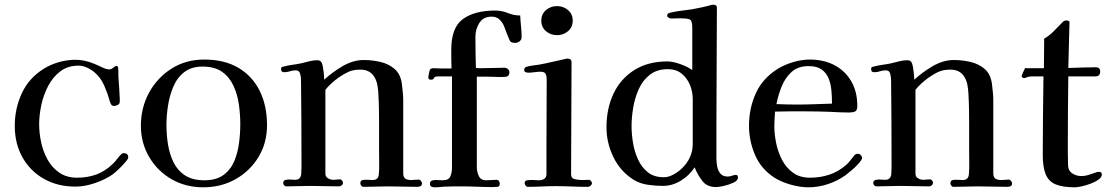

<svg xmlns="http://www.w3.org/2000/svg" viewBox="-20 -796 4721 819"><path d="M527 -126Q527 -124 526.5 -122Q526 -120 525 -118Q516 -104 496 -84Q476 -64 462 -53Q431 -31 386.5 -15.5Q342 0 302 0Q226 0 167.5 -33Q109 -66 76 -124.5Q43 -183 43 -259Q43 -333 73 -398Q103 -463 167 -503Q196 -521 231.5 -531Q267 -541 301 -541Q321 -541 340.5 -537Q360 -533 379 -525Q393 -520 413 -510Q433 -500 446 -500Q455 -500 463.5 -507.5Q472 -515 477 -515Q481 -515 483 -511Q485 -501 485 -490Q485 -479 485 -469Q487 -444 488.5 -420Q490 -396 491 -372Q491 -370 491 -367.5Q491 -365 491 -363Q491 -353 482.5 -348.5Q474 -344 466 -344Q457 -344 453 -352.5Q449 -361 447 -368Q439 -398 424.5 -431Q410 -464 386 -485Q373 -497 353.5 -506.5Q334 -516 315 -516Q269 -516 237 -491.5Q205 -467 185 -428.5Q165 -390 156 -347Q147 -304 147 -266Q147 -229 155.5 -189Q164 -149 183 -115Q202 -81 233 -59.5Q264 -38 309 -38Q353 -38 390.5 -51.5Q428 -65 460 -96Q470 -105 478 -116Q486 -127 496 -137Q502 -143 508 -143Q516 -143 521.5 -138.5Q527 -134 527 -126Z M1005 -266Q1005 -307 999 -350Q993 -393 976 -430Q959 -467 927.5 -489.5Q896 -512 844 -512Q796 -512 765.5 -488Q735 -464 719 -425.5Q703 -387 696.5 -344.5Q690 -302 690 -264Q690 -222 696.5 -180.5Q703 -139 720 -104Q737 -69 769 -48Q801 -27 852 -27Q902 -27 932.5 -49Q963 -71 978.5 -107Q994 -143 999.5 -185Q1005 -227 1005 -266ZM1119 -262Q1119 -186 1082.5 -126Q1046 -66 984.5 -31.5Q923 3 847 3Q772 3 712 -31.5Q652 -66 616.5 -126Q581 -186 581 -260Q581 -337 616 -401Q651 -465 712 -503.5Q773 -542 851 -542Q937 -542 996.5 -507Q1056 -472 1087.5 -409Q1119 -346 1119 -262Z M1780 -14Q1780 -5 1774 -2Q1768 1 1760 1Q1729 1 1697 0Q1665 -1 1633 -1Q1608 -1 1581.5 0Q1555 1 1529 1Q1525 1 1521 -4Q1517 -9 1517 -13Q1517 -26 1527 -28Q1538 -30 1548.5 -29Q1559 -28 1569 -28Q1595 -28 1596 -54Q1598 -77 1597.5 -100Q1597 -123 1597 -145V-269Q1597 -290 1596.5 -325.5Q1596 -361 1594 -395.5Q1592 -430 1586 -448Q1569 -499 1518 -499Q1488 -499 1468.5 -490.5Q1449 -482 1424 -465Q1409 -454 1394.5 -441Q1380 -428 1368 -413Q1368 -323 1368 -233.5Q1368 -144 1368 -55Q1368 -42 1379 -35.5Q1390 -29 1401 -29Q1409 -29 1416.5 -30Q1424 -31 1431 -31Q1435 -31 1439 -26Q1443 -21 1443 -17Q1443 -10 1437.5 -5.5Q1432 -1 1426 -1Q1395 -1 1364 -2Q1333 -3 1302 -3Q1277 -3 1252 -2Q1227 -1 1202 -1Q1196 -1 1192 -5.5Q1188 -10 1188 -15Q1188 -26 1198 -28.5Q1208 -31 1220 -30Q1232 -29 1239 -29Q1263 -29 1265 -55Q1266 -69 1266 -83Q1266 -97 1266 -110Q1266 -196 1265.5 -283Q1265 -370 1264 -457Q1264 -468 1260 -482Q1256 -496 1242 -496Q1229 -496 1217 -492Q1205 -488 1192 -488Q1179 -488 1179 -500Q1179 -507 1181 -509Q1183 -511 1190 -512Q1208 -517 1227 -519.5Q1246 -522 1265 -526Q1282 -530 1299 -534.5Q1316 -539 1333 -539Q1345 -539 1350 -532Q1355 -525 1357.5 -510Q1360 -495 1361.5 -480Q1363 -465 1363 -456Q1396 -487 1441 -513.5Q1486 -540 1532 -540Q1567 -540 1602 -532Q1637 -524 1662.5 -502.5Q1688 -481 1694 -440Q1696 -423 1698 -404.5Q1700 -386 1700 -369Q1700 -291 1700 -213Q1700 -135 1700 -57Q1700 -40 1709 -34Q1718 -28 1734 -28Q1742 -28 1749.5 -29Q1757 -30 1765 -30Q1771 -30 1775.5 -24.5Q1780 -19 1780 -14Z M2205 -637Q2205 -627 2196.5 -620Q2188 -613 2177 -613Q2169 -613 2162.5 -615.5Q2156 -618 2153 -626Q2147 -640 2141.5 -654Q2136 -668 2131 -682Q2124 -700 2111 -712.5Q2098 -725 2077 -725Q2042 -725 2025 -698.5Q2008 -672 2008 -640Q2008 -606 2008.5 -572.5Q2009 -539 2010 -506L2028 -505Q2054 -505 2080 -506Q2106 -507 2132 -507Q2140 -507 2146.5 -501.5Q2153 -496 2153 -488Q2153 -468 2132 -468Q2113 -467 2094.5 -468Q2076 -469 2057 -469H2014V-82Q2014 -63 2022.5 -45Q2031 -27 2053 -27Q2065 -27 2076 -28Q2087 -29 2098 -29Q2105 -29 2108.5 -23.5Q2112 -18 2112 -13Q2112 0 2101.5 1Q2091 2 2083 2Q2049 2 2015.5 0.5Q1982 -1 1948 -1Q1932 -1 1916.5 -1Q1901 -1 1885 0Q1872 0 1860 1.5Q1848 3 1835 3Q1828 3 1821 0.5Q1814 -2 1814 -12Q1814 -24 1824.5 -26.5Q1835 -29 1848 -28Q1861 -27 1868 -27Q1894 -27 1901 -43.5Q1908 -60 1908 -82V-470H1849Q1833 -470 1831 -463Q1829 -456 1818 -456Q1807 -456 1807 -466Q1807 -470 1809.5 -482Q1812 -494 1813 -497Q1817 -506 1832.5 -505Q1848 -504 1857 -504H1906Q1905 -524 1905 -544.5Q1905 -565 1905 -585Q1905 -679 1955 -715Q2005 -751 2092 -751Q2121 -751 2146 -740.5Q2171 -730 2199 -730Q2200 -707 2202.5 -683.5Q2205 -660 2205 -637Z M2505 -15Q2505 -9 2499.5 -4Q2494 1 2488 1Q2453 1 2418 -0.5Q2383 -2 2348 -2Q2319 -2 2289.5 -0.5Q2260 1 2231 1Q2226 1 2222 -4.5Q2218 -10 2218 -14Q2218 -26 2229 -27Q2241 -29 2254.5 -28Q2268 -27 2280 -27Q2293 -27 2302 -33.5Q2311 -40 2311 -53V-183L2312 -457Q2312 -471 2307.5 -480.5Q2303 -490 2286 -490Q2273 -490 2259.5 -488Q2246 -486 2232 -486Q2228 -486 2222 -488.5Q2216 -491 2216 -496Q2216 -509 2226 -511Q2239 -515 2252 -516.5Q2265 -518 2278 -520Q2306 -525 2333.5 -531.5Q2361 -538 2389 -544Q2395 -546 2400 -546Q2418 -546 2418 -531Q2418 -412 2417 -292.5Q2416 -173 2416 -53Q2416 -35 2433 -31.5Q2450 -28 2463 -28Q2471 -28 2478.5 -28.5Q2486 -29 2493 -29Q2497 -29 2501 -24Q2505 -19 2505 -15ZM2423 -708Q2423 -680 2403 -663Q2383 -646 2356 -646Q2329 -646 2309 -663Q2289 -680 2289 -708Q2289 -736 2309 -753Q2329 -770 2356 -770Q2383 -770 2403 -753Q2423 -736 2423 -708Z M2935 -373Q2935 -405 2923 -434Q2911 -463 2887.5 -482Q2864 -501 2829 -501Q2783 -501 2752.5 -477.5Q2722 -454 2705 -416.5Q2688 -379 2681 -337Q2674 -295 2674 -258Q2674 -225 2680 -187.5Q2686 -150 2701.5 -116Q2717 -82 2743.5 -61Q2770 -40 2812 -40Q2832 -40 2853.5 -52Q2875 -64 2889 -78Q2911 -99 2923 -125.5Q2935 -152 2935 -182ZM3128 -39Q3128 -26 3109 -17Q3090 -8 3067.5 -3Q3045 2 3035 2Q2996 2 2976 -24Q2956 -50 2943 -82Q2921 -48 2884.5 -25.5Q2848 -3 2807 -3Q2776 -3 2742.5 -8Q2709 -13 2683 -29Q2626 -65 2596.5 -126Q2567 -187 2567 -253Q2567 -333 2597 -396.5Q2627 -460 2685.5 -497Q2744 -534 2827 -534Q2850 -534 2882 -522.5Q2914 -511 2933 -497V-680Q2933 -710 2920 -714Q2907 -718 2881 -718Q2871 -718 2862 -717.5Q2853 -717 2843 -717Q2839 -717 2832.5 -720.5Q2826 -724 2826 -729Q2826 -737 2832 -739.5Q2838 -742 2844 -743Q2866 -748 2887.5 -750.5Q2909 -753 2930 -756Q2952 -760 2973 -764.5Q2994 -769 3015 -775Q3018 -776 3023 -776Q3038 -776 3038 -763Q3038 -644 3037 -524.5Q3036 -405 3036 -286V-118Q3036 -102 3039.5 -84.5Q3043 -67 3053.5 -55Q3064 -43 3084 -43Q3094 -43 3103 -46.5Q3112 -50 3119 -50Q3124 -50 3126 -46.5Q3128 -43 3128 -39Z M3529 -354Q3529 -382 3526.5 -410Q3524 -438 3514.5 -461.5Q3505 -485 3485 -499.5Q3465 -514 3429 -514Q3384 -514 3356.5 -489Q3329 -464 3314 -426.5Q3299 -389 3292 -352Q3314 -351 3336.5 -350.5Q3359 -350 3381 -350Q3418 -350 3455 -351.5Q3492 -353 3529 -354ZM3657 -122Q3657 -119 3655 -115Q3650 -106 3637 -92.5Q3624 -79 3609.5 -67Q3595 -55 3586 -48Q3552 -24 3511 -10.5Q3470 3 3428 3Q3393 3 3352.5 -8.5Q3312 -20 3282 -39Q3226 -76 3200.5 -135.5Q3175 -195 3175 -260Q3175 -334 3204 -398Q3233 -462 3297 -502Q3326 -520 3363 -531Q3400 -542 3434 -542Q3494 -542 3539.5 -518Q3585 -494 3611 -449.5Q3637 -405 3637 -344Q3637 -325 3627.5 -320.5Q3618 -316 3601 -316Q3581 -316 3561 -317Q3541 -318 3521 -319Q3494 -320 3467.5 -320.5Q3441 -321 3415 -321Q3383 -321 3350.5 -321Q3318 -321 3286 -320Q3285 -304 3284 -289Q3283 -274 3283 -258Q3283 -223 3291 -184.5Q3299 -146 3316.5 -113Q3334 -80 3363 -59Q3392 -38 3435 -38Q3479 -38 3518 -51Q3557 -64 3590 -93Q3600 -102 3607.5 -112Q3615 -122 3623 -132Q3629 -140 3639 -140Q3646 -140 3651.5 -134.5Q3657 -129 3657 -122Z M4297 -14Q4297 -5 4291 -2Q4285 1 4277 1Q4246 1 4214 0Q4182 -1 4150 -1Q4125 -1 4098.5 0Q4072 1 4046 1Q4042 1 4038 -4Q4034 -9 4034 -13Q4034 -26 4044 -28Q4055 -30 4065.5 -29Q4076 -28 4086 -28Q4112 -28 4113 -54Q4115 -77 4114.5 -100Q4114 -123 4114 -145V-269Q4114 -290 4113.5 -325.5Q4113 -361 4111 -395.5Q4109 -430 4103 -448Q4086 -499 4035 -499Q4005 -499 3985.5 -490.5Q3966 -482 3941 -465Q3926 -454 3911.5 -441Q3897 -428 3885 -413Q3885 -323 3885 -233.5Q3885 -144 3885 -55Q3885 -42 3896 -35.5Q3907 -29 3918 -29Q3926 -29 3933.5 -30Q3941 -31 3948 -31Q3952 -31 3956 -26Q3960 -21 3960 -17Q3960 -10 3954.5 -5.5Q3949 -1 3943 -1Q3912 -1 3881 -2Q3850 -3 3819 -3Q3794 -3 3769 -2Q3744 -1 3719 -1Q3713 -1 3709 -5.5Q3705 -10 3705 -15Q3705 -26 3715 -28.5Q3725 -31 3737 -30Q3749 -29 3756 -29Q3780 -29 3782 -55Q3783 -69 3783 -83Q3783 -97 3783 -110Q3783 -196 3782.5 -283Q3782 -370 3781 -457Q3781 -468 3777 -482Q3773 -496 3759 -496Q3746 -496 3734 -492Q3722 -488 3709 -488Q3696 -488 3696 -500Q3696 -507 3698 -509Q3700 -511 3707 -512Q3725 -517 3744 -519.5Q3763 -522 3782 -526Q3799 -530 3816 -534.5Q3833 -539 3850 -539Q3862 -539 3867 -532Q3872 -525 3874.5 -510Q3877 -495 3878.5 -480Q3880 -465 3880 -456Q3913 -487 3958 -513.5Q4003 -540 4049 -540Q4084 -540 4119 -532Q4154 -524 4179.5 -502.5Q4205 -481 4211 -440Q4213 -423 4215 -404.5Q4217 -386 4217 -369Q4217 -291 4217 -213Q4217 -135 4217 -57Q4217 -40 4226 -34Q4235 -28 4251 -28Q4259 -28 4266.5 -29Q4274 -30 4282 -30Q4288 -30 4292.5 -24.5Q4297 -19 4297 -14Z M4680 -52Q4680 -40 4666 -30Q4652 -20 4632 -12.5Q4612 -5 4593.5 -1Q4575 3 4565 3Q4513 3 4483 -9.5Q4453 -22 4440.5 -52.5Q4428 -83 4428 -135Q4428 -218 4429 -302Q4430 -386 4431 -470H4387Q4383 -470 4379.5 -470Q4376 -470 4371 -469Q4365 -469 4359.5 -466Q4354 -463 4348 -463Q4345 -463 4341.5 -465.5Q4338 -468 4338 -471Q4338 -475 4344.5 -488.5Q4351 -502 4353 -506Q4356 -505 4364 -505H4433L4434 -631Q4458 -645 4477 -665Q4496 -685 4515 -704Q4522 -709 4528 -709Q4532 -709 4537.5 -707Q4543 -705 4542 -700L4537 -506Q4566 -507 4595.5 -508Q4625 -509 4654 -509Q4673 -509 4673 -491Q4673 -470 4652 -470H4537Q4536 -402 4535.5 -334Q4535 -266 4535 -198Q4535 -171 4535 -143.5Q4535 -116 4536 -89Q4537 -67 4554.5 -56Q4572 -45 4593 -45Q4612 -45 4635.5 -54Q4659 -63 4668 -63Q4680 -63 4680 -52Z"/></svg>

Font: Kaisei Opti Medium
Style: Regular
Weight: 500
Designer: Font-Kai, 金井和夫
Foundry: KAZUO KANAI
Version: Version 5.003